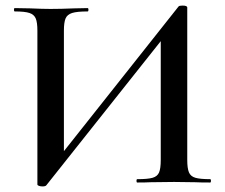

<svg xmlns="http://www.w3.org/2000/svg" viewBox="-20 -654 806 688"><path d="M634 -634Q651 -634 651 -627V-81Q651 -51 657 -36.5Q663 -22 680 -17Q697 -12 733 -12Q736 -12 736 -6Q736 0 733 0Q699 0 679 -1L604 -2L520 -1Q502 0 472 0Q469 0 469 -6Q469 -12 472 -12Q510 -12 527 -17Q544 -22 550 -36Q556 -50 556 -81V-539L585 -543L146 10Q143 14 132 14Q125 14 119.5 12Q114 10 114 7V-544Q114 -574 108 -588Q102 -602 85.5 -607.5Q69 -613 33 -613Q30 -613 30 -619Q30 -625 33 -625L88 -624Q134 -622 161 -622Q198 -622 246 -624L294 -625Q297 -625 297 -619Q297 -613 294 -613Q256 -613 238.5 -607.5Q221 -602 215 -588Q209 -574 209 -544V-82L181 -77L620 -631Q623 -634 634 -634Z"/></svg>

Font: Cormorant Garamond SemiBold
Style: Regular
Weight: 600
Designer: Christian Thalmann (Catharsis Fonts)
Foundry: Catharsis Fonts
Version: Version 4.000